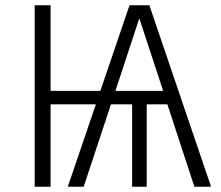

<svg xmlns="http://www.w3.org/2000/svg" viewBox="-20 -705 833 725"><path d="M714 0H777L544 -685H469L359 -362H171V-685H111V0H171V-311H342L236 0H296L399 -311H479V0H534V-311H612ZM416 -362 506 -636 596 -362Z"/></svg>

Font: FiraGO Light
Style: Regular
Weight: 300
Designer: bBox Type
Foundry: bBox Type GmbH
Version: Version 1.001;PS 001.001;hotconv 1.0.88;makeotf.lib2.5.64775